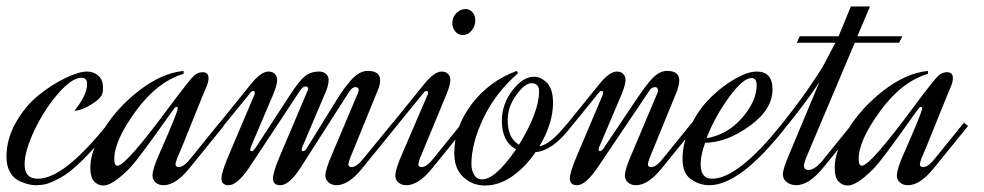

<svg xmlns="http://www.w3.org/2000/svg" viewBox="-93 -572 3040 593"><path d="M238 -187 250 -178Q202 -117 162.5 -78Q123 -39 94.5 -23.5Q66 -8 50.5 -4Q35 0 17 0Q8 0 -3.5 -2.5Q-15 -5 -32.5 -12.5Q-50 -20 -61.5 -39.5Q-73 -59 -73 -88Q-73 -143 -43.5 -194.5Q-14 -246 27.5 -279Q69 -312 110 -331.5Q151 -351 176 -351Q196 -351 210.5 -338.5Q225 -326 225 -302Q225 -292 224 -286Q220 -268 188.5 -249Q157 -230 137 -230Q176 -279 176 -312Q176 -332 159 -332Q129 -332 86.5 -283Q44 -234 13.5 -170Q-17 -106 -17 -64Q-17 -20 24 -20Q104 -20 238 -187Z M454 -83Q449 -68 449 -65Q449 -56 459 -56Q475 -56 496 -83L585 -193L598 -183L490 -50Q449 0 412 0Q397 0 387.5 -8.5Q378 -17 378 -30Q378 -50 400 -99Q456 -226 456 -237Q456 -242 453 -242Q448 -242 444 -235Q441 -232 412 -191Q383 -150 351.5 -107.5Q320 -65 304 -49Q254 1 226 1Q210 1 198 -11.5Q186 -24 186 -55Q186 -105 227 -172Q268 -239 337 -292.5Q406 -346 474 -353V-344Q393 -320 326.5 -229Q260 -138 260 -81Q260 -60 270 -60Q296 -60 436 -250Q495 -329 508 -340Q520 -349 533 -349Q551 -349 551 -331Q551 -319 545 -305Q541 -297 500.5 -196Q460 -95 454 -83Z M987 -291 834 -52Q800 0 773 0Q750 0 750 -21Q750 -39 771 -89L857 -292Q859 -296 859 -297Q859 -305 851 -305Q842 -305 833 -291L675 -52Q639 0 613 0Q591 0 591 -21Q591 -39 612 -89L693 -280Q694 -282 694 -285Q694 -291 689 -291Q684 -291 680 -285L583 -166L571 -175L681 -311Q713 -351 736 -351Q749 -351 756 -343.5Q763 -336 763 -326Q763 -310 751 -281L683 -121Q680 -115 680 -110Q680 -105 684 -105Q689 -105 696 -115L803 -279Q830 -321 848 -336Q866 -351 893 -351Q906 -351 914 -343.5Q922 -336 922 -326Q922 -306 910 -281L842 -121Q839 -115 839 -110Q839 -105 843 -105Q849 -105 855 -115L949 -267Q979 -314 1000 -333.5Q1021 -353 1043 -353Q1081 -353 1081 -324Q1081 -309 1073 -291L988 -83Q983 -68 983 -65Q983 -56 993 -56Q1009 -56 1030 -83L1120 -193L1132 -183L1024 -50Q983 0 946 0Q932 0 922 -8.5Q912 -17 912 -30Q912 -49 934 -99L1013 -286Q1015 -292 1015 -293Q1015 -303 1005 -303Q996 -303 987 -291Z M1344 -544Q1358 -544 1366.5 -534Q1375 -524 1375 -509Q1375 -492 1364 -478Q1353 -464 1336 -464Q1322 -464 1313 -475Q1304 -486 1304 -500Q1304 -519 1316.5 -531.5Q1329 -544 1344 -544ZM1228 -280Q1229 -282 1229 -285Q1229 -291 1224 -291Q1219 -291 1215 -285L1118 -166L1106 -175L1216 -311Q1248 -351 1271 -351Q1284 -351 1291 -343.5Q1298 -336 1298 -326Q1298 -310 1286 -281L1204 -83Q1199 -68 1199 -65Q1199 -56 1209 -56Q1225 -56 1246 -83L1335 -193L1348 -183L1240 -50Q1199 0 1162 0Q1147 0 1137.5 -8.5Q1128 -17 1128 -30Q1128 -49 1150 -99Z M1656 -187 1668 -177Q1614 -107 1561 -102Q1530 -56 1489 -27.5Q1448 1 1405 1Q1366 1 1338 -25Q1310 -51 1310 -99Q1310 -179 1363.5 -250Q1417 -321 1503 -353L1507 -346Q1437 -285 1400 -207Q1363 -129 1363 -65Q1363 -46 1371.5 -32Q1380 -18 1396 -18Q1437 -18 1501 -111Q1457 -134 1457 -199Q1457 -250 1489.5 -292.5Q1522 -335 1556 -335Q1578 -335 1596.5 -316Q1615 -297 1615 -254Q1615 -191 1573 -120Q1608 -127 1656 -187ZM1475 -201Q1475 -145 1510 -125Q1572 -226 1572 -290Q1572 -315 1548 -315Q1528 -315 1501.5 -278.5Q1475 -242 1475 -201Z M1769 -280Q1770 -282 1770 -285Q1770 -291 1765 -291Q1760 -291 1756 -285L1659 -166L1647 -175L1757 -311Q1789 -351 1812 -351Q1825 -351 1832 -343.5Q1839 -336 1839 -326Q1839 -310 1827 -281L1759 -121Q1756 -115 1756 -110Q1756 -105 1760 -105Q1765 -105 1772 -115L1874 -267Q1906 -315 1926 -334Q1946 -353 1967 -353Q2005 -353 2005 -324Q2005 -312 1998 -291L1913 -83Q1908 -68 1908 -65Q1908 -56 1918 -56Q1934 -56 1955 -83L2044 -193L2057 -183L1949 -50Q1908 0 1871 0Q1856 0 1846.5 -8.5Q1837 -17 1837 -30Q1837 -49 1859 -99L1938 -286Q1939 -289 1939 -293Q1939 -303 1930 -303Q1919 -303 1912 -291L1751 -52Q1715 0 1689 0Q1667 0 1667 -21Q1667 -39 1688 -89Z M2106 -20Q2186 -20 2320 -187L2333 -178Q2193 0 2098 0Q2067 0 2041 -18.5Q2015 -37 2015 -81Q2015 -133 2040.5 -184.5Q2066 -236 2102.5 -271.5Q2139 -307 2178 -329Q2217 -351 2244 -351Q2293 -351 2293 -296Q2293 -234 2222.5 -183Q2152 -132 2085 -131Q2071 -94 2071 -65Q2071 -20 2106 -20ZM2228 -331Q2202 -331 2158.5 -271.5Q2115 -212 2089 -145Q2154 -156 2199 -208Q2244 -260 2244 -309Q2244 -331 2228 -331Z M2594 -552 2555 -460H2694L2684 -440H2547L2396 -83Q2390 -65 2390 -61Q2390 -47 2404 -47Q2425 -47 2453 -83L2542 -193L2555 -183L2451 -56Q2406 0 2366 0Q2350 0 2337.5 -9Q2325 -18 2325 -34Q2325 -51 2346 -99L2438 -319Q2395 -253 2320 -162L2308 -172Q2364 -241 2402 -296Q2440 -351 2452.5 -374Q2465 -397 2487 -440H2368L2377 -460H2497L2535 -552Z M2753 -83Q2748 -68 2748 -65Q2748 -56 2758 -56Q2774 -56 2795 -83L2884 -193L2897 -183L2789 -50Q2748 0 2711 0Q2696 0 2686.5 -8.5Q2677 -17 2677 -30Q2677 -50 2699 -99Q2755 -226 2755 -237Q2755 -242 2752 -242Q2747 -242 2743 -235Q2740 -232 2711 -191Q2682 -150 2650.5 -107.5Q2619 -65 2603 -49Q2553 1 2525 1Q2509 1 2497 -11.5Q2485 -24 2485 -55Q2485 -105 2526 -172Q2567 -239 2636 -292.5Q2705 -346 2773 -353V-344Q2692 -320 2625.5 -229Q2559 -138 2559 -81Q2559 -60 2569 -60Q2595 -60 2735 -250Q2794 -329 2807 -340Q2819 -349 2832 -349Q2850 -349 2850 -331Q2850 -319 2844 -305Q2840 -297 2799.5 -196Q2759 -95 2753 -83Z"/></svg>

Font: Dynalight
Style: Regular
Weight: 400
Designer: Astigmatic (AOETI)
Foundry: Astigmatic (AOETI)
Version: Version 1.000